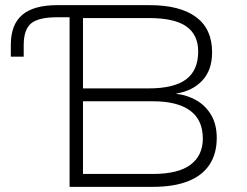

<svg xmlns="http://www.w3.org/2000/svg" viewBox="-20 -725 958 745"><path d="M250 0V-658H201Q129 -658 100.5 -634Q72 -610 72 -550V-505H22V-551Q22 -630 66.5 -667.5Q111 -705 202 -705H561Q678 -705 740.5 -659Q803 -613 803 -522Q803 -453 765 -412.5Q727 -372 664 -362V-361Q707 -356 742.5 -335.5Q778 -315 799.5 -278.5Q821 -242 821 -190Q821 -128 792.5 -85.5Q764 -43 709 -21.5Q654 0 573 0ZM302 -50H572Q672 -50 719.5 -86Q767 -122 767 -187Q767 -260 717.5 -296Q668 -332 574 -332H302ZM302 -382H557Q655 -382 702 -417Q749 -452 749 -525Q749 -590 703 -622.5Q657 -655 557 -655H302Z"/></svg>

Font: Nunito Sans 7pt SemiExpanded ExtraLight
Style: Regular
Weight: 250
Width: 6
Designer: Vernon Adams
Foundry: Vernon Adams
Version: Version 3.101;gftools[0.9.27]